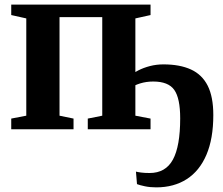

<svg xmlns="http://www.w3.org/2000/svg" viewBox="-20 -558 961 829"><path d="M654.5 251Q627.5 251 605.2 246.2Q583 241.5 571.5 237L567 183Q574.5 185 589.5 187Q604.5 189 626 189Q695 189 726.5 131.2Q758 73.5 758 -47Q758 -133.5 732.5 -169.8Q707 -206 641.5 -206Q611.5 -206 585 -197.8Q558.5 -189.5 543 -177.5V-230.5Q555 -242.5 577.2 -254Q599.5 -265.5 627.5 -272.8Q655.5 -280 685.5 -280Q756.5 -280 804.5 -258Q852.5 -236 876.8 -188Q901 -140 901 -61Q901 41 871.2 110.5Q841.5 180 786.2 215.5Q731 251 654.5 251ZM28.5 0V-46L93.5 -58.5V-478.5L28.5 -493V-538H630V-493L564.5 -478.5V-58.5L630 -46V0H359V-46L421.5 -58.5V-484H237V-58.5L297.5 -46V0Z"/></svg>

Font: Merriweather 60pt
Style: Bold
Weight: 700
Version: Version 2.100